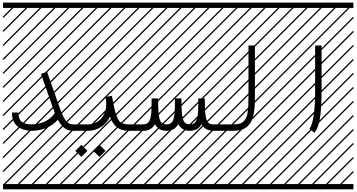

<svg xmlns="http://www.w3.org/2000/svg" viewBox="-23 -990 2698 1453"><path d="M530.3 -48.8V0Q493.7 0 466.1 -19.8Q438.5 -39.6 414.6 -84Q376.5 -40.5 323.5 -20.3Q270.5 0 216.8 0Q150.9 0 109.1 -34.2Q67.4 -68.4 67.4 -138.2H116.2Q116.2 -88.9 140.6 -68.8Q165 -48.8 216.8 -48.8Q267.6 -48.8 314.9 -69.8Q362.3 -90.8 391.6 -134.3Q386.7 -145.5 380.9 -163.6L287.1 -430.7L333 -447.3L426.8 -180.2Q441.9 -137.2 455.1 -110.1Q468.3 -83 481.4 -70.1Q494.6 -57.1 505.1 -53Q515.6 -48.8 530.3 -48.8ZM0 402.8H530.3V442.9H0ZM0 -970.2H530.3V-930.2H0ZM526.9 410.6 533.7 417.5 525.4 425.8 518.6 418.9ZM526.9 304.7 533.7 311.5 419.4 425.8 412.6 418.9ZM526.9 198.7 533.7 205.6 313.5 425.8 306.6 418.9ZM526.9 92.3 533.7 99.1 207.5 425.8 200.7 418.9ZM526.9 -13.2 533.7 -6.3 101.6 425.8 94.7 418.9ZM526.9 -119.1 533.7 -112.3 3.4 418 -3.4 411.1ZM526.9 -225.6 533.7 -218.8 3.4 311.5 -3.4 304.7ZM526.9 -331.5 533.7 -324.7 3.4 205.6 -3.4 198.7ZM526.9 -438 533.7 -431.2 3.4 99.1 -3.4 92.3ZM526.9 -543.5 533.7 -536.6 3.4 -6.3 -3.4 -13.2ZM526.9 -649.4 533.7 -642.6 3.4 -112.3 -3.4 -119.1ZM526.9 -755.9 533.7 -749 3.4 -218.8 -3.4 -225.6ZM526.9 -861.8 533.7 -855 3.4 -324.7 -3.4 -331.5ZM516.6 -958 523.4 -951.2 3.4 -431.2 -3.4 -438ZM411.1 -958 418 -951.2 3.4 -536.6 -3.4 -543.5ZM305.2 -958 312 -951.2 3.4 -642.6 -3.4 -649.4ZM198.7 -958 205.6 -951.2 3.4 -749 -3.4 -755.9ZM92.3 -958 99.1 -951.2 3.4 -855 -3.4 -861.8Z M683.6 151.9 729.5 106 775.4 151.9 729.5 197.3ZM546.9 151.9 592.8 106 638.7 151.9 592.8 197.3ZM530.3 -48.8H640.1Q701.2 -48.8 741 -91.1Q780.8 -133.3 780.8 -206.5Q780.8 -228.5 775.9 -256.3L823.7 -265.1Q834.5 -207.5 839.8 -183.1Q857.9 -100.6 878.7 -74.7Q899.4 -48.8 950.7 -48.8H1060.5V0H950.7Q895.5 0 861.8 -26.6Q828.1 -53.2 809.6 -107.4Q786.1 -56.6 741 -28.3Q695.8 0 640.1 0H530.3Q520 0 512.9 -7.1Q505.9 -14.2 505.9 -24.4Q505.9 -34.7 512.9 -41.7Q520 -48.8 530.3 -48.8ZM530.3 402.8H1060.5V442.9H530.3ZM530.3 -970.2H1060.5V-930.2H530.3ZM1057.1 410.6 1064 417.5 1055.7 425.8 1048.8 418.9ZM1057.1 304.7 1064 311.5 949.7 425.8 942.9 418.9ZM1057.1 198.7 1064 205.6 843.8 425.8 836.9 418.9ZM1057.1 92.3 1064 99.1 737.8 425.8 731 418.9ZM1057.1 -13.2 1064 -6.3 631.8 425.8 625 418.9ZM1057.1 -119.1 1064 -112.3 533.7 418 526.9 411.1ZM1057.1 -225.6 1064 -218.8 533.7 311.5 526.9 304.7ZM1057.1 -331.5 1064 -324.7 533.7 205.6 526.9 198.7ZM1057.1 -438 1064 -431.2 533.7 99.1 526.9 92.3ZM1057.1 -543.5 1064 -536.6 533.7 -6.3 526.9 -13.2ZM1057.1 -649.4 1064 -642.6 533.7 -112.3 526.9 -119.1ZM1057.1 -755.9 1064 -749 533.7 -218.8 526.9 -225.6ZM1057.1 -861.8 1064 -855 533.7 -324.7 526.9 -331.5ZM1046.9 -958 1053.7 -951.2 533.7 -431.2 526.9 -438ZM941.4 -958 948.2 -951.2 533.7 -536.6 526.9 -543.5ZM835.4 -958 842.3 -951.2 533.7 -642.6 526.9 -649.4ZM729 -958 735.8 -951.2 533.7 -749 526.9 -755.9ZM622.6 -958 629.4 -951.2 533.7 -855 526.9 -861.8Z M1060.5 -48.8Q1090.8 -48.8 1104.2 -69.1Q1117.7 -89.4 1122.1 -141.1Q1124.5 -170.9 1124.5 -245.1H1173.3Q1173.3 -176.3 1176.3 -140.6Q1180.7 -88.9 1193.8 -68.8Q1207 -48.8 1237.3 -48.8Q1267.6 -48.8 1281 -69.1Q1294.4 -89.4 1298.8 -141.1Q1301.3 -170.9 1301.3 -245.1H1350.1Q1350.1 -176.3 1353 -140.6Q1357.4 -88.9 1370.6 -68.8Q1383.8 -48.8 1414.1 -48.8Q1444.3 -48.8 1457.8 -69.1Q1471.2 -89.4 1475.6 -141.1Q1478 -170.9 1478 -245.1H1526.9Q1526.9 -176.3 1529.8 -140.6Q1534.2 -88.9 1547.4 -68.8Q1560.5 -48.8 1590.8 -48.8V0Q1530.3 0 1502.4 -50.3Q1475.6 0 1414.1 0Q1353.5 0 1325.7 -50.3Q1298.8 0 1237.3 0Q1176.8 0 1148.9 -50.3Q1122.1 0 1060.5 0Q1050.3 0 1043.2 -7.1Q1036.1 -14.2 1036.1 -24.4Q1036.1 -34.7 1043.2 -41.7Q1050.3 -48.8 1060.5 -48.8ZM1060.5 402.8H1590.8V442.9H1060.5ZM1060.5 -970.2H1590.8V-930.2H1060.5ZM1587.4 410.6 1594.2 417.5 1585.9 425.8 1579.1 418.9ZM1587.4 304.7 1594.2 311.5 1480 425.8 1473.1 418.9ZM1587.4 198.7 1594.2 205.6 1374 425.8 1367.2 418.9ZM1587.4 92.3 1594.2 99.1 1268.1 425.8 1261.2 418.9ZM1587.4 -13.2 1594.2 -6.3 1162.1 425.8 1155.3 418.9ZM1587.4 -119.1 1594.2 -112.3 1064 418 1057.1 411.1ZM1587.4 -225.6 1594.2 -218.8 1064 311.5 1057.1 304.7ZM1587.4 -331.5 1594.2 -324.7 1064 205.6 1057.1 198.7ZM1587.4 -438 1594.2 -431.2 1064 99.1 1057.1 92.3ZM1587.4 -543.5 1594.2 -536.6 1064 -6.3 1057.1 -13.2ZM1587.4 -649.4 1594.2 -642.6 1064 -112.3 1057.1 -119.1ZM1587.4 -755.9 1594.2 -749 1064 -218.8 1057.1 -225.6ZM1587.4 -861.8 1594.2 -855 1064 -324.7 1057.1 -331.5ZM1577.1 -958 1584 -951.2 1064 -431.2 1057.1 -438ZM1471.7 -958 1478.5 -951.2 1064 -536.6 1057.1 -543.5ZM1365.7 -958 1372.6 -951.2 1064 -642.6 1057.1 -649.4ZM1259.3 -958 1266.1 -951.2 1064 -749 1057.1 -755.9ZM1152.8 -958 1159.7 -951.2 1064 -855 1057.1 -861.8Z M1590.8 -48.8H1743.7Q1770 -48.8 1788.6 -53.7Q1807.1 -58.6 1819.8 -71Q1832.5 -83.5 1839.8 -98.4Q1847.2 -113.3 1851.1 -140.1Q1855 -167 1856.2 -193.4Q1857.4 -219.7 1857.4 -261.7V-646H1906.2V-261.7Q1906.2 -235.4 1905.8 -215.3Q1905.3 -195.3 1903.1 -171.6Q1900.9 -147.9 1897.5 -130.6Q1894 -113.3 1887.9 -94.5Q1881.8 -75.7 1873.5 -62.3Q1865.2 -48.8 1853 -36.4Q1840.8 -23.9 1825.2 -16.4Q1809.6 -8.8 1789.1 -4.4Q1768.6 0 1743.7 0H1590.8Q1580.6 0 1573.5 -7.1Q1566.4 -14.2 1566.4 -24.4Q1566.4 -34.7 1573.5 -41.7Q1580.6 -48.8 1590.8 -48.8ZM1590.8 402.8H2121.1V442.9H1590.8ZM1590.8 -970.2H2121.1V-930.2H1590.8ZM2117.7 410.6 2124.5 417.5 2116.2 425.8 2109.4 418.9ZM2117.7 304.7 2124.5 311.5 2010.3 425.8 2003.4 418.9ZM2117.7 198.7 2124.5 205.6 1904.3 425.8 1897.5 418.9ZM2117.7 92.3 2124.5 99.1 1798.3 425.8 1791.5 418.9ZM2117.7 -13.2 2124.5 -6.3 1692.4 425.8 1685.5 418.9ZM2117.7 -119.1 2124.5 -112.3 1594.2 418 1587.4 411.1ZM2117.7 -225.6 2124.5 -218.8 1594.2 311.5 1587.4 304.7ZM2117.7 -331.5 2124.5 -324.7 1594.2 205.6 1587.4 198.7ZM2117.7 -438 2124.5 -431.2 1594.2 99.1 1587.4 92.3ZM2117.7 -543.5 2124.5 -536.6 1594.2 -6.3 1587.4 -13.2ZM2117.7 -649.4 2124.5 -642.6 1594.2 -112.3 1587.4 -119.1ZM2117.7 -755.9 2124.5 -749 1594.2 -218.8 1587.4 -225.6ZM2117.7 -861.8 2124.5 -855 1594.2 -324.7 1587.4 -331.5ZM2107.4 -958 2114.3 -951.2 1594.2 -431.2 1587.4 -438ZM2002 -958 2008.8 -951.2 1594.2 -536.6 1587.4 -543.5ZM1896 -958 1902.8 -951.2 1594.2 -642.6 1587.4 -649.4ZM1789.6 -958 1796.4 -951.2 1594.2 -749 1587.4 -755.9ZM1683.1 -958 1689.9 -951.2 1594.2 -855 1587.4 -861.8Z M2356.4 15.1 2318.4 -15.1Q2361.8 -69.8 2361.8 -309.6V-646H2410.6V-309.6Q2410.6 -174.3 2398.9 -98.6Q2387.2 -22.9 2356.4 15.1ZM2121.1 402.8H2651.4V442.9H2121.1ZM2121.1 -970.2H2651.4V-930.2H2121.1ZM2647.9 410.6 2654.8 417.5 2646.5 425.8 2639.6 418.9ZM2647.9 304.7 2654.8 311.5 2540.5 425.8 2533.7 418.9ZM2647.9 198.7 2654.8 205.6 2434.6 425.8 2427.7 418.9ZM2647.9 92.3 2654.8 99.1 2328.6 425.8 2321.8 418.9ZM2647.9 -13.2 2654.8 -6.3 2222.7 425.8 2215.8 418.9ZM2647.9 -119.1 2654.8 -112.3 2124.5 418 2117.7 411.1ZM2647.9 -225.6 2654.8 -218.8 2124.5 311.5 2117.7 304.7ZM2647.9 -331.5 2654.8 -324.7 2124.5 205.6 2117.7 198.7ZM2647.9 -438 2654.8 -431.2 2124.5 99.1 2117.7 92.3ZM2647.9 -543.5 2654.8 -536.6 2124.5 -6.3 2117.7 -13.2ZM2647.9 -649.4 2654.8 -642.6 2124.5 -112.3 2117.7 -119.1ZM2647.9 -755.9 2654.8 -749 2124.5 -218.8 2117.7 -225.6ZM2647.9 -861.8 2654.8 -855 2124.5 -324.7 2117.7 -331.5ZM2637.7 -958 2644.5 -951.2 2124.5 -431.2 2117.7 -438ZM2532.2 -958 2539.1 -951.2 2124.5 -536.6 2117.7 -543.5ZM2426.3 -958 2433.1 -951.2 2124.5 -642.6 2117.7 -649.4ZM2319.8 -958 2326.7 -951.2 2124.5 -749 2117.7 -755.9ZM2213.4 -958 2220.2 -951.2 2124.5 -855 2117.7 -861.8Z"/></svg>

Font: AzarMehrMSRS3
Style: Regular
Weight: 1
Designer: Amin Abedi
Version: Version 1.00